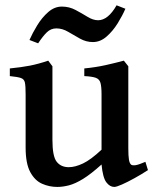

<svg xmlns="http://www.w3.org/2000/svg" viewBox="-20 -701 592 735"><path d="M199.2 14.6Q168.9 14.6 141.1 2.4Q113.3 -9.8 95.7 -42.5Q78.1 -75.2 78.1 -136.2V-339.8Q78.1 -371.1 75.4 -384.5Q72.8 -397.9 60.3 -402.3Q47.9 -406.7 17.6 -409.7V-439Q62 -443.4 94.5 -449.7Q127 -456.1 164.6 -468.8L180.7 -447.3V-165.5Q180.7 -102.5 197 -81.8Q213.4 -61 243.2 -61Q267.6 -61 297.6 -75.2Q327.6 -89.4 368.7 -127.9V-339.8Q368.7 -369.1 364.7 -383.5Q360.8 -397.9 346.9 -403.1Q333 -408.2 302.7 -409.7V-439Q347.2 -443.4 384.3 -451.7Q421.4 -460 454.1 -468.8L471.2 -447.3V-133.8Q471.2 -104 473.6 -89.6Q476.1 -75.2 482.4 -70.3Q488.3 -66.9 500 -68.8Q511.7 -70.8 536.6 -81.5L546.4 -49.8Q522.5 -34.2 495.6 -19.3Q468.8 -4.4 447.3 5.1Q425.8 14.6 417.5 14.6Q400.4 14.6 387 -3.2Q373.5 -21 368.7 -71.3Q328.1 -34.7 297.9 -16.1Q267.6 2.4 243.9 8.5Q220.2 14.6 199.2 14.6ZM126 -535.2 92.8 -547.9Q104.5 -574.7 122.6 -604.2Q140.6 -633.8 164.6 -654.8Q188.5 -675.8 216.8 -675.8Q245.1 -675.8 269.3 -662.8Q293.5 -649.9 314.9 -636.7Q336.4 -623.5 355.5 -623.5Q393.6 -623.5 426.3 -680.7L460 -667.5Q448.7 -641.1 430.2 -611.3Q411.6 -581.5 387.7 -560.8Q363.8 -540 335.4 -540Q309.6 -540 286.1 -553.2Q262.7 -566.4 240.7 -579.3Q218.8 -592.3 195.8 -592.3Q174.8 -592.3 159.4 -577.4Q144 -562.5 126 -535.2Z"/></svg>

Font: David Libre Medium
Style: Regular
Weight: 500
Designer: Ismar David, J. Victor Gaultney, Annie Olsen and Meir Sadan
Foundry: Monotype Imaging Inc. & SIL International
Version: Version 1.100; ttfautohint (v1.8.4.7-5d5b)